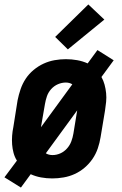

<svg xmlns="http://www.w3.org/2000/svg" viewBox="-29 -794 549 863"><path d="M65 49 -9 3 47 -72Q37 -88 32 -106.5Q27 -125 25.5 -144.5Q24 -164 25.5 -184Q27 -204 31 -223L50 -343Q55 -368 63.5 -393Q72 -418 86.5 -440Q101 -462 122 -479.5Q143 -497 167 -508Q191 -519 216.5 -523.5Q242 -528 267 -528Q293 -528 318 -523.5Q343 -519 365 -509L409 -569L482 -523L427 -448Q436 -432 441 -413.5Q446 -395 448 -375.5Q450 -356 448 -336Q446 -316 443 -297L423 -177Q419 -152 410.5 -127Q402 -102 387 -80Q372 -58 351.5 -40.5Q331 -23 307 -12Q283 -1 257 3.5Q231 8 206 8Q180 8 155.5 3.5Q131 -1 109 -11ZM155 -222 296 -415Q290 -419 282.5 -421Q275 -423 267 -423Q249 -423 231.5 -415.5Q214 -408 201 -393.5Q188 -379 182 -361.5Q176 -344 173 -326ZM207 -97Q225 -97 242 -104.5Q259 -112 272 -126.5Q285 -141 291.5 -158.5Q298 -176 301 -194L318 -298L177 -105Q183 -101 191 -99Q199 -97 207 -97ZM276 -572 219 -628 368 -774 440 -706Z"/></svg>

Font: Iosevka Extrabold Oblique
Style: Regular
Weight: 800
Italic angle: -9°
Monospace: yes
Designer: Belleve Invis
Foundry: Belleve Invis
Version: Version 32.5.0; ttfautohint (v1.8.4)